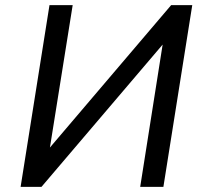

<svg xmlns="http://www.w3.org/2000/svg" viewBox="-20 -725 793 745"><path d="M60 0 172 -705H262L173 -148L169 -147L644 -705H726L614 0H524L612 -558L617 -559L141 0Z"/></svg>

Font: Nunito Sans 7pt SemiCondensed Medium
Style: Italic
Weight: 500
Width: 4
Italic angle: -9°
Designer: Vernon Adams
Foundry: Vernon Adams
Version: Version 3.101;gftools[0.9.27]